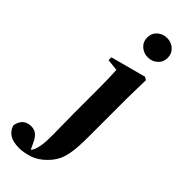

<svg xmlns="http://www.w3.org/2000/svg" viewBox="-452 -847 1146 1146"><g transform="rotate(45 121.5 -274.0)"><path d="M15 271Q-37 271 -66 251.5Q-95 232 -104 198Q-90 127 -24 127Q2 127 20.5 141.5Q39 156 53 187L80 244V250H62V242Q72 231 79.5 220.5Q87 210 92 191Q101 162 102.5 115.5Q104 69 102.5 11Q101 -47 101 -111V-313Q101 -362 100 -398.5Q99 -435 97 -470L23 -478V-502L247 -562L265 -551L262 -392V-68Q262 5 255.5 54Q249 103 233 136.5Q217 170 188 199Q147 241 101 256Q55 271 15 271ZM177 -655Q141 -655 115.5 -678Q90 -701 90 -738Q90 -773 115.5 -796Q141 -819 177 -819Q212 -819 237.5 -796Q263 -773 263 -738Q263 -701 237.5 -678Q212 -655 177 -655Z"/></g></svg>

Font: Noto Serif KR ExtraLight Black
Style: Regular
Weight: 900
Version: Version 2.003-H1;hotconv 1.1.1;makeotfexe 2.6.0